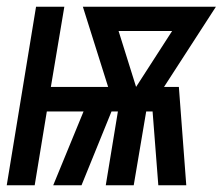

<svg xmlns="http://www.w3.org/2000/svg" viewBox="-37 -550 661 570"><path d="M-17 0 70 -530H154L114 -292H284L209 -530H604L450 -292H494L516 0H433L416 -219H397L360 0H277L313 -219H294L205 0H121L211 -219H102L66 0ZM367 -292 474 -458H315Z"/></svg>

Font: Iosevka Curly Medium Extended
Style: Italic
Weight: 500
Width: 7
Italic angle: -9°
Monospace: yes
Designer: Belleve Invis
Foundry: Belleve Invis
Version: Version 11.1.0; ttfautohint (v1.8.3)